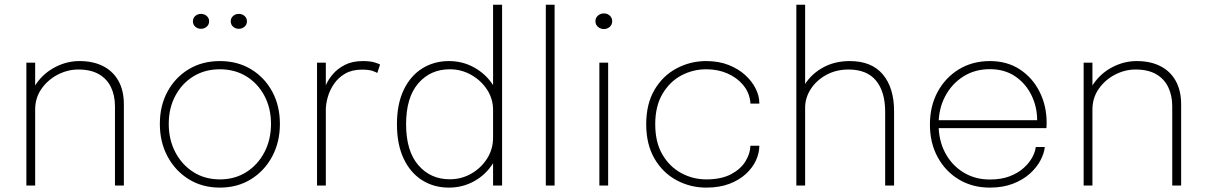

<svg xmlns="http://www.w3.org/2000/svg" viewBox="-20 -802 5215 830"><path d="M477 0V-273.5Q477 -299.5 477 -314Q477 -328.5 477 -342.5Q477 -389.5 459.5 -425.5Q442 -461.5 407 -481.5Q372 -501.5 318.5 -501.5Q272 -501.5 229 -479Q186 -456.5 159 -417.5Q132 -378.5 132 -328.5L106.5 -338.5Q106.5 -397 138.2 -442Q170 -487 219.8 -512.5Q269.5 -538 323.5 -538Q382.5 -538 425.5 -516.2Q468.5 -494.5 492 -452.5Q515.5 -410.5 515.5 -350Q515.5 -330.5 515.5 -308Q515.5 -285.5 515.5 -270V0ZM94 0V-531H132V0Z M930.5 9Q854.5 9 796 -27.2Q737.5 -63.5 704.2 -125.8Q671 -188 671 -266.5Q671 -345 704.2 -406.2Q737.5 -467.5 796 -502.8Q854.5 -538 930.5 -538Q1006.5 -538 1065 -502.8Q1123.5 -467.5 1156.8 -406.2Q1190 -345 1190 -266.5Q1190 -188 1156.8 -125.8Q1123.5 -63.5 1065 -27.2Q1006.5 9 930.5 9ZM930.5 -26.5Q995 -26.5 1044.8 -58Q1094.5 -89.5 1123 -143.8Q1151.5 -198 1151.5 -266.5Q1151.5 -334.5 1123 -388Q1094.5 -441.5 1044.8 -472Q995 -502.5 930.5 -502.5Q866 -502.5 816.2 -472Q766.5 -441.5 738 -388Q709.5 -334.5 709.5 -266.5Q709.5 -198 738 -143.8Q766.5 -89.5 816.2 -58Q866 -26.5 930.5 -26.5ZM849 -677.5Q834.5 -677.5 824.2 -686.5Q814 -695.5 814 -710Q814 -724 824.2 -733Q834.5 -742 849 -742Q863 -742 873.5 -733Q884 -724 884 -710Q884 -695.5 873.5 -686.5Q863 -677.5 849 -677.5ZM1012.5 -677.5Q998 -677.5 987.8 -686.5Q977.5 -695.5 977.5 -710Q977.5 -724 987.8 -733Q998 -742 1012.5 -742Q1026.5 -742 1037 -733Q1047.5 -724 1047.5 -710Q1047.5 -695.5 1037 -686.5Q1026.5 -677.5 1012.5 -677.5Z M1350.5 0V-531H1388.5V-381.5L1373 -384.5Q1376.5 -405 1387.5 -431.2Q1398.5 -457.5 1419.2 -481.8Q1440 -506 1472 -522Q1504 -538 1548.5 -538Q1580 -538 1599 -532.2Q1618 -526.5 1623 -523L1611 -486.5Q1606 -490 1590.5 -495.5Q1575 -501 1544.5 -501Q1502 -501 1472.2 -483.8Q1442.5 -466.5 1424 -439.5Q1405.5 -412.5 1397 -382.5Q1388.5 -352.5 1388.5 -327.5V0Z M1920.5 9Q1855.5 9 1804.8 -23Q1754 -55 1725 -116.2Q1696 -177.5 1696 -265Q1696 -352 1725 -413Q1754 -474 1805 -506Q1856 -538 1920.5 -538Q1981 -538 2031.2 -509.5Q2081.5 -481 2111.8 -433.5Q2142 -386 2142 -327.5Q2142 -326 2142 -324Q2142 -322 2142 -319.5L2111.5 -320Q2111.5 -322 2111.5 -323.5Q2111.5 -325 2111.5 -327Q2111.5 -374.5 2085.8 -414.2Q2060 -454 2017.2 -478.2Q1974.5 -502.5 1924.5 -502.5Q1840.5 -502.5 1788 -441.5Q1735.5 -380.5 1735.5 -265Q1735.5 -149.5 1788.2 -88.2Q1841 -27 1924.5 -27Q1974.5 -27 2017 -51.2Q2059.5 -75.5 2085.5 -116.2Q2111.5 -157 2111.5 -207L2142 -206.5Q2142 -145.5 2111.5 -96.5Q2081 -47.5 2030.8 -19.2Q1980.5 9 1920.5 9ZM2111.5 0V-781.5H2150.5V0Z M2377.5 -781.5V0H2339.5V-781.5Z M2571 0V-531H2609V0ZM2590.5 -676.5Q2575.5 -676.5 2564.8 -686Q2554 -695.5 2554 -710.5Q2554 -725 2564.8 -734.5Q2575.5 -744 2590.5 -744Q2605.5 -744 2616 -734.5Q2626.5 -725 2626.5 -710.5Q2626.5 -695.5 2616 -686Q2605.5 -676.5 2590.5 -676.5Z M3033 9Q2964 9 2904.5 -23Q2845 -55 2809.2 -116.5Q2773.5 -178 2773.5 -265Q2773.5 -352.5 2809.2 -413.5Q2845 -474.5 2904.5 -506.2Q2964 -538 3033 -538Q3087 -538 3129.5 -521.2Q3172 -504.5 3201.5 -477.5Q3231 -450.5 3246.8 -418.8Q3262.5 -387 3262.5 -357.5Q3262.5 -357 3262.5 -356Q3262.5 -355 3262.5 -354H3224Q3224 -356.5 3223.8 -359.8Q3223.5 -363 3223 -366Q3217.5 -405 3191.5 -435.8Q3165.5 -466.5 3124.5 -484.5Q3083.5 -502.5 3033 -502.5Q2975.5 -502.5 2925.2 -475.8Q2875 -449 2843.8 -396Q2812.5 -343 2812.5 -265Q2812.5 -187 2843.5 -134Q2874.5 -81 2925 -53.8Q2975.5 -26.5 3033 -26.5Q3097.5 -26.5 3139.5 -48.5Q3181.5 -70.5 3202.2 -104Q3223 -137.5 3224 -172H3262.5Q3262.5 -140.5 3248 -108.8Q3233.5 -77 3204.5 -50.2Q3175.5 -23.5 3132.8 -7.2Q3090 9 3033 9Z M3806.5 0V-203.5Q3806.5 -219.5 3806.5 -240Q3806.5 -260.5 3806.5 -281.2Q3806.5 -302 3806.5 -318.5Q3806.5 -405.5 3767 -453.5Q3727.5 -501.5 3648 -501.5Q3594.5 -501.5 3552 -478.2Q3509.5 -455 3485 -417.2Q3460.5 -379.5 3460.5 -336.5L3432.5 -344Q3432.5 -394.5 3460.5 -438.8Q3488.5 -483 3538.5 -510.5Q3588.5 -538 3653.5 -538Q3748 -538 3796.5 -480.2Q3845 -422.5 3845 -321Q3845 -294.5 3845 -261.2Q3845 -228 3845 -196.5V0ZM3422.5 0V-781.5H3460.5V0Z M4023.5 -248V-282.5H4473L4463.5 -273.5Q4463.5 -276.5 4463.5 -278.5Q4463.5 -280.5 4463.5 -282.5Q4463.5 -340 4439 -390.2Q4414.5 -440.5 4368.8 -471.8Q4323 -503 4259 -503Q4194.5 -503 4144.5 -471.5Q4094.5 -440 4066 -386Q4037.5 -332 4037.5 -264.5Q4037.5 -195 4066 -141.2Q4094.5 -87.5 4144.8 -56.8Q4195 -26 4259 -26Q4309 -26 4345.5 -40.2Q4382 -54.5 4406 -76.5Q4430 -98.5 4442.8 -122.5Q4455.5 -146.5 4457.5 -166.5H4496.5Q4494 -139.5 4478 -109Q4462 -78.5 4432.5 -51.8Q4403 -25 4359.5 -8Q4316 9 4258.5 9Q4184 9 4125.8 -25.8Q4067.5 -60.5 4033.8 -122Q4000 -183.5 4000 -263.5Q4000 -344 4033.8 -405.8Q4067.5 -467.5 4126 -502.8Q4184.5 -538 4259 -538Q4334 -538 4389 -501.8Q4444 -465.5 4474.2 -405Q4504.5 -344.5 4504.5 -271.5Q4504.5 -266.5 4504.2 -259Q4504 -251.5 4503.5 -248Z M5047.5 0V-273.5Q5047.5 -299.5 5047.5 -314Q5047.5 -328.5 5047.5 -342.5Q5047.5 -389.5 5030 -425.5Q5012.5 -461.5 4977.5 -481.5Q4942.5 -501.5 4889 -501.5Q4842.5 -501.5 4799.5 -479Q4756.5 -456.5 4729.5 -417.5Q4702.5 -378.5 4702.5 -328.5L4677 -338.5Q4677 -397 4708.8 -442Q4740.5 -487 4790.2 -512.5Q4840 -538 4894 -538Q4953 -538 4996 -516.2Q5039 -494.5 5062.5 -452.5Q5086 -410.5 5086 -350Q5086 -330.5 5086 -308Q5086 -285.5 5086 -270V0ZM4664.5 0V-531H4702.5V0Z"/></svg>

Font: Epilogue ExtraLight
Style: Regular
Weight: 250
Designer: Tyler Finck
Foundry: Etcetera Type Co
Version: Version 2.112